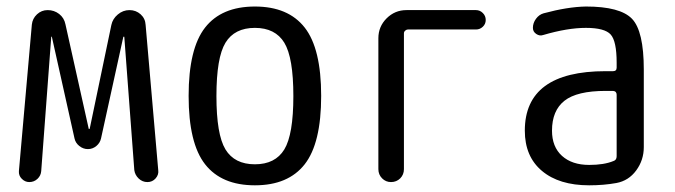

<svg xmlns="http://www.w3.org/2000/svg" viewBox="-20 -550 2040 580"><path d="M68.4 0Q55.7 0 45.9 -9.8Q36.1 -19.5 37.1 -33.2L76.2 -475.6Q78.1 -494.1 91.8 -506.8Q105.5 -519.5 124 -519.5Q143.6 -519.5 158.7 -507.8Q173.8 -496.1 177.7 -476.6L248 -161.1Q248 -160.2 249 -160.2L251 -161.1L316.4 -474.6Q320.3 -493.2 335.9 -506.3Q351.6 -519.5 371.1 -519.5Q390.6 -519.5 404.8 -506.8Q418.9 -494.1 419.9 -474.6L458 -36.1Q460 -22.5 450.2 -11.2Q440.4 0 425.3 0Q410.2 0 398.9 -10.7Q387.7 -21.5 385.7 -36.1L355.5 -438.5L354.5 -439.5Q353.5 -439.5 352.5 -438.5L285.2 -131.8Q282.2 -118.2 271 -108.9Q259.8 -99.6 245.6 -99.6Q231.4 -99.6 219.7 -108.9Q208 -118.2 205.1 -131.8L136.7 -438.5Q136.7 -439.5 135.7 -439.5L134.8 -438.5L104.5 -33.2Q103.5 -19.5 93.3 -9.8Q83 0 68.4 0Z M838.9 -420.9Q811.5 -465.8 750 -465.8Q688.5 -465.8 661.1 -420.9Q633.8 -376 633.8 -259.8Q633.8 -143.6 661.1 -98.6Q688.5 -53.7 750 -53.7Q811.5 -53.7 838.9 -98.6Q866.2 -143.6 866.2 -259.8Q866.2 -376 838.9 -420.9ZM900.4 -53.7Q850.6 9.8 750 9.8Q649.4 9.8 599.6 -53.7Q549.8 -117.2 549.8 -260.3Q549.8 -403.3 599.6 -466.8Q649.4 -530.3 750 -530.3Q850.6 -530.3 900.4 -466.8Q950.2 -403.3 950.2 -260.3Q950.2 -117.2 900.4 -53.7Z M1161.1 0Q1145.5 0 1134.3 -11.2Q1123 -22.5 1123 -39.1V-434.6Q1123 -469.7 1147.9 -494.6Q1172.9 -519.5 1208 -519.5H1418Q1429.7 -519.5 1438.5 -510.7Q1447.3 -502 1447.3 -489.7Q1447.3 -477.5 1438.5 -469.2Q1429.7 -460.9 1418 -460.9H1211.9Q1208 -460.9 1204.1 -457.5Q1200.2 -454.1 1200.2 -449.2V-39.1Q1200.2 -22.5 1189 -11.2Q1177.7 0 1161.1 0Z M1809.6 -275.4Q1722.7 -275.4 1685.1 -245.6Q1647.5 -215.8 1647.5 -155.3Q1647.5 -106.4 1677.7 -79.1Q1708 -51.8 1759.8 -51.8Q1804.7 -51.8 1833 -63.5Q1842.8 -66.4 1842.8 -78.1V-263.7Q1842.8 -274.4 1832 -275.4ZM1759.8 9.8Q1668.9 9.8 1617.2 -33.7Q1565.4 -77.1 1565.4 -155.3Q1565.4 -335 1809.6 -335H1832Q1842.8 -335 1842.8 -345.7V-360.4Q1842.8 -425.8 1824.7 -445.8Q1806.6 -465.8 1750 -465.8Q1694.3 -465.8 1621.1 -444.3Q1610.4 -440.4 1600.1 -447.3Q1589.8 -454.1 1589.8 -465.8Q1589.8 -480.5 1599.1 -493.2Q1608.4 -505.9 1622.1 -509.8Q1694.3 -529.3 1750 -530.3Q1853.5 -530.3 1889.2 -493.2Q1924.8 -456.1 1924.8 -339.8V-105.5Q1924.8 -66.4 1901.9 -35.2Q1878.9 -3.9 1841.8 2.9Q1803.7 9.8 1759.8 9.8Z"/></svg>

Font: Rounded-X Mgen+ 1mn regular
Style: Regular
Weight: 400
Designer: [Source Han Sans]
Ryoko NISHIZUKA  (kana & ideographs); Paul D. Hunt (Latin, Greek & Cyrillic); Wenlong ZHANG  (bopomofo
Version: Version 1.059.20150602